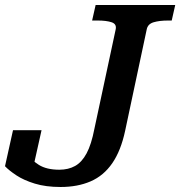

<svg xmlns="http://www.w3.org/2000/svg" viewBox="-35 -730 720 767"><path d="M427 -612Q432 -634 411 -641Q390 -648 356 -648H333L347 -710H665L651 -648H636Q602 -648 578.5 -641Q555 -634 551 -612L465 -208Q448 -128 413.5 -78Q379 -28 327 -5.5Q275 17 207 17Q148 17 104 3.5Q60 -10 30.5 -29.5Q1 -49 -15 -66L17 -210H131L97 -58Q81 -64 71.5 -76Q62 -88 59.5 -100Q57 -112 61.5 -117.5Q66 -123 76 -116Q89 -91 120 -71.5Q151 -52 202 -52Q238 -52 265 -67Q292 -82 311 -117.5Q330 -153 342 -215Z"/></svg>

Font: Roboto Serif 20pt Medium
Style: Italic
Weight: 500
Italic angle: -10°
Version: Version 1.008